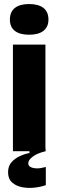

<svg xmlns="http://www.w3.org/2000/svg" viewBox="-20 -749 289 951"><path d="M44 0V-528H205V0ZM124 -577Q78 -577 53.5 -596Q29 -615 29 -652Q29 -690 53.5 -709.5Q78 -729 124 -729Q171 -729 195.5 -709.5Q220 -690 220 -652Q220 -616 195.5 -596.5Q171 -577 124 -577ZM207 168Q182 177 150 180.5Q118 184 88.5 178Q59 172 39.5 154.5Q20 137 20 104Q20 74 36.5 55Q53 36 78 24.5Q103 13 126 9V-11L206 -13V0Q164 10 142 27Q120 44 120 59Q120 71 129.5 77Q139 83 153.5 84.5Q168 86 182.5 83.5Q197 81 207 78Z"/></svg>

Font: Bricolage Grotesque 72pt ExtraBold
Style: Regular
Weight: 800
Designer: Mathieu Triay
Foundry: Atelier Triay
Version: Version 1.001;gftools[0.9.33.dev8+g029e19f]